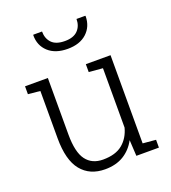

<svg xmlns="http://www.w3.org/2000/svg" viewBox="-140 -866 876 981"><g transform="rotate(-20 298.5 -376.0)"><path d="M264.2 10.3Q181.2 10.3 135 -46.4Q88.9 -103 88.9 -222.2V-479L23.4 -485.4V-528.3H147.5V-221.2Q147.5 -124.5 179.2 -82.3Q210.9 -40 271 -40Q338.9 -40 377 -71.3Q415 -102.5 429.2 -156.2V-479L354 -485.4V-528.3H488.3V-48.8L559.1 -42.5V0H436.5L431.6 -86.9Q406.7 -40.5 365 -15.1Q323.2 10.3 264.2 10.3ZM294.9 -633.3Q228 -633.3 189.9 -668.2Q151.9 -703.1 152.3 -758.8L153.3 -761.7H200.7Q200.7 -723.6 223.4 -699.7Q246.1 -675.8 294.9 -675.8Q341.8 -675.8 365 -699.7Q388.2 -723.6 388.2 -761.7H436L437 -758.8Q436.5 -703.1 398.7 -668.2Q360.8 -633.3 294.9 -633.3Z"/></g></svg>

Font: Roboto Slab Light
Style: Regular
Weight: 300
Designer: Google
Version: Version 2.000; ttfautohint (v1.8.1.43-b0c9)